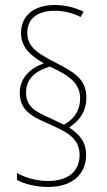

<svg xmlns="http://www.w3.org/2000/svg" viewBox="-20 -780 426 767"><path d="M59 -409C59 -341 106 -315 164 -290C234 -258 298 -235 298 -161C298 -99 256 -57 172 -57C126 -57 80 -70 48 -89V-61C75 -46 123 -33 172 -33C271 -33 324 -86 324 -161C324 -213 298 -243 256 -271C294 -295 325 -332 325 -390C325 -468 270 -494 200 -531C137 -564 89 -589 89 -649C89 -708 133 -737 199 -737C241 -737 280 -724 302 -712L314 -733C285 -748 244 -760 199 -760C111 -760 64 -713 64 -649C64 -589 104 -557 155 -527C104 -509 59 -471 59 -409ZM84 -410C84 -471 130 -499 179 -514C261 -477 300 -445 300 -387C300 -333 268 -298 235 -282L178 -309C121 -334 84 -355 84 -410Z"/></svg>

Font: Noto Sans Gujarati UI Condensed Thin
Style: Regular
Weight: 100
Width: 3
Designer: Jelle Bosma - Monotype Design Team, Universal Thirst
Foundry: Monotype Imaging Inc.
Version: Version 2.106